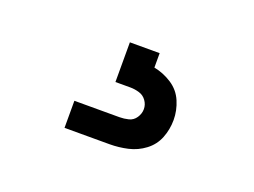

<svg xmlns="http://www.w3.org/2000/svg" viewBox="-49 -93 530 400"><g transform="rotate(20 216.0 107.0)"><path d="M116 214H216Q236 214 256 209.5Q276 205 292.5 192.5Q309 180 316.5 161Q324 142 324 121Q324 100 315.5 80Q307 60 288.5 48Q270 36 249 32V0H183V88H216Q226 88 236 91Q246 94 252 102.5Q258 111 258 121Q258 131 252 140Q246 149 236 151.5Q226 154 216 154H116Z"/></g></svg>

Font: Iosevka Sparkle Light
Style: Regular
Weight: 300
Designer: Belleve Invis
Foundry: Belleve Invis
Version: Version 4.5.0; ttfautohint (v1.8.3)